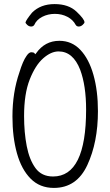

<svg xmlns="http://www.w3.org/2000/svg" viewBox="-20 -908 540 941"><path d="M460 -363Q460 -211 408 -99Q356 13 244 13Q175 13 130 -32.5Q85 -78 63 -157Q41 -236 41 -337Q41 -455 75 -553Q92 -609 110 -634Q122 -652 133.5 -652Q145 -652 149 -647L153 -642L157 -647Q200 -708 271 -708Q332 -708 374 -663.5Q416 -619 438 -541Q460 -463 460 -363ZM402 -371Q402 -488 373 -566Q338 -656 267 -656Q230 -656 191.5 -622Q153 -588 125.5 -518Q98 -448 98 -339Q98 -259 111 -192Q124 -125 154 -84Q184 -43 240 -43Q402 -43 402 -371ZM351 -786Q338 -811 310.5 -825.5Q283 -840 249 -840Q215 -840 187 -825.5Q159 -811 148 -786Q143 -778 132.5 -778Q122 -778 113.5 -786Q105 -794 105 -798Q107 -809 137 -846Q179 -888 247.5 -888Q316 -888 355 -851Q394 -814 394 -799Q394 -794 385 -786Q376 -778 366 -778Q356 -778 351 -786Z"/></svg>

Font: Moon Stars Kai T HW Light
Style: Regular
Weight: 300
Designer: GuiWonder
Version: Version 1.101